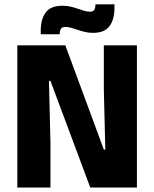

<svg xmlns="http://www.w3.org/2000/svg" viewBox="-20 -843 693 863"><path d="M273.6 -639.3 446.7 -170.7H453.4L446.7 -440.4V-639.3H595.4V0H385.8L206.7 -479.6H200L206.8 -203.6V0H57.8V-639.3ZM397.5 -695.3Q379.2 -695.3 362.1 -699.4Q345 -703.4 329.5 -708.6Q314.1 -713.8 300.2 -717.9Q286.3 -721.9 274.4 -721.9Q260 -721.9 254.4 -714.2Q248.7 -706.5 248.4 -690.8V-689.1H163.2V-707.2Q163.2 -755.7 185.1 -786.4Q207 -817.2 261 -817.2Q280.2 -817.2 297.4 -813.2Q314.6 -809.1 329.6 -803.8Q344.6 -798.5 358.2 -794.5Q371.7 -790.4 383.5 -790.4Q398 -790.4 403.3 -798.2Q408.7 -805.9 409 -821.7V-823.4H494.5V-806.9Q494.5 -757 472.8 -726.2Q451 -695.3 397.5 -695.3Z"/></svg>

Font: Anek Tamil Medium
Style: Regular
Weight: 500
Designer: Aadarsh Rajan (Tamil), Yesha Goshar (Latin)
Foundry: Ek Type
Version: Version 1.003